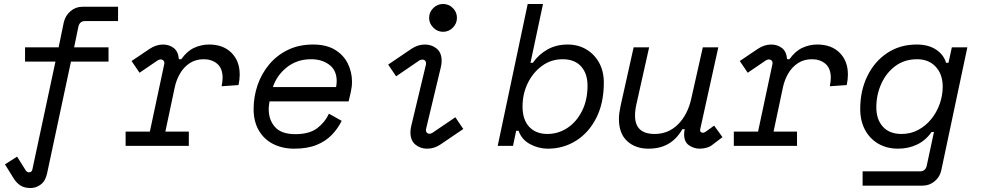

<svg xmlns="http://www.w3.org/2000/svg" viewBox="-20 -734 4936 966"><path d="M134 212Q102 212 82.5 199Q63 186 49 164L5 93L66 54L108 121Q115 133 126 133Q134 133 138 128.5Q142 124 143 118L259 -424H106V-496H275L301 -622Q309 -656 335 -678Q361 -700 395 -700H574V-628H408Q380 -628 374 -598L353 -496H526V-424H337L217 138Q209 176 185.5 194Q162 212 134 212Z M612 0V-72H734L806 -410Q809 -422 803 -428.5Q797 -435 788 -435Q781 -435 773 -430L682 -368L642 -427L731 -487Q765 -510 800 -510Q831 -510 854 -492.5Q877 -475 880 -436H892Q921 -477 957 -493.5Q993 -510 1032 -510Q1103 -510 1144.5 -468.5Q1186 -427 1186 -359Q1186 -333 1180 -306L1095 -300Q1097 -311 1098.5 -321.5Q1100 -332 1100 -342Q1100 -390 1073 -413Q1046 -436 1005 -436Q965 -436 935 -416.5Q905 -397 886 -364.5Q867 -332 859 -294L812 -72H930V0Z M1460 14Q1401 14 1354.5 -9.5Q1308 -33 1282 -78Q1256 -123 1256 -185Q1256 -248 1276 -306Q1296 -364 1334.5 -410Q1373 -456 1428.5 -483Q1484 -510 1555 -510Q1622 -510 1665.5 -483.5Q1709 -457 1730 -414Q1751 -371 1751 -323Q1751 -297 1745 -271L1734 -224H1336Q1335 -216 1333.5 -206Q1332 -196 1332 -185Q1332 -130 1364 -94.5Q1396 -59 1466 -59Q1537 -59 1576.5 -89.5Q1616 -120 1635 -162L1699 -126Q1680 -87 1649 -55Q1618 -23 1572 -4.5Q1526 14 1460 14ZM1353 -296H1671Q1674 -313 1674 -326Q1674 -380 1637 -408Q1600 -436 1545 -436Q1475 -436 1424 -396Q1373 -356 1353 -296Z M2209 -574Q2181 -574 2160 -595Q2139 -616 2139 -644Q2139 -673 2160 -693.5Q2181 -714 2209 -714Q2238 -714 2258.5 -693.5Q2279 -673 2279 -644Q2279 -616 2258.5 -595Q2238 -574 2209 -574ZM2129 14Q2095 14 2070 -6.5Q2045 -27 2045 -68Q2045 -84 2049 -100L2123 -409Q2125 -419 2120.5 -426.5Q2116 -434 2105 -434Q2097 -434 2090 -430L1973 -350L1933 -409L2051 -489Q2083 -510 2118 -510Q2152 -510 2177 -489.5Q2202 -469 2202 -428Q2202 -412 2198 -396L2124 -87Q2121 -75 2126.5 -68Q2132 -61 2141 -61Q2148 -61 2156 -66L2271 -144L2311 -85L2196 -7Q2165 14 2129 14Z M2736 14Q2690 14 2647.5 -8.5Q2605 -31 2589 -76H2577L2561 0H2484L2635 -714H2712L2649 -418H2661Q2689 -459 2733.5 -484.5Q2778 -510 2836 -510Q2888 -510 2929 -486Q2970 -462 2994 -419Q3018 -376 3018 -318Q3018 -216 2980.5 -141.5Q2943 -67 2879 -26.5Q2815 14 2736 14ZM2734 -60Q2789 -60 2835 -90.5Q2881 -121 2908.5 -176Q2936 -231 2936 -303Q2936 -364 2903.5 -400Q2871 -436 2811 -436Q2753 -436 2707.5 -403Q2662 -370 2635.5 -316Q2609 -262 2609 -198Q2609 -132 2642.5 -96Q2676 -60 2734 -60Z M3242 14Q3177 14 3135.5 -24Q3094 -62 3094 -135Q3094 -150 3096 -165.5Q3098 -181 3102 -200L3168 -496H3246L3182 -210Q3175 -179 3175 -152Q3175 -60 3274 -60Q3343 -60 3391.5 -108.5Q3440 -157 3458 -238L3516 -496H3594L3503 -84Q3501 -76 3505 -71Q3509 -66 3516 -66Q3523 -66 3530 -71L3573 -102L3615 -44L3565 -6Q3553 4 3535.5 9Q3518 14 3500 14Q3471 14 3446.5 -3Q3422 -20 3422 -58Q3422 -63 3422.5 -68Q3423 -73 3424 -78L3425 -84H3413Q3386 -36 3344 -11Q3302 14 3242 14Z M3672 0V-72H3794L3866 -410Q3869 -422 3863 -428.5Q3857 -435 3848 -435Q3841 -435 3833 -430L3742 -368L3702 -427L3791 -487Q3825 -510 3860 -510Q3891 -510 3914 -492.5Q3937 -475 3940 -436H3952Q3981 -477 4017 -493.5Q4053 -510 4092 -510Q4163 -510 4204.5 -468.5Q4246 -427 4246 -359Q4246 -333 4240 -306L4155 -300Q4157 -311 4158.5 -321.5Q4160 -332 4160 -342Q4160 -390 4133 -413Q4106 -436 4065 -436Q4025 -436 3995 -416.5Q3965 -397 3946 -364.5Q3927 -332 3919 -294L3872 -72H3990V0Z M4320 200V128H4609Q4637 128 4643 98L4679 -70H4667Q4638 -28 4594.5 -7Q4551 14 4499 14Q4442 14 4399 -11Q4356 -36 4332 -81Q4308 -126 4308 -186Q4308 -278 4344 -351.5Q4380 -425 4444 -467.5Q4508 -510 4592 -510Q4651 -510 4689.5 -484.5Q4728 -459 4740 -418H4752L4769 -496H4847L4716 122Q4709 156 4682.5 178Q4656 200 4622 200ZM4516 -60Q4562 -60 4600 -80.5Q4638 -101 4665.5 -135Q4693 -169 4708 -211.5Q4723 -254 4723 -298Q4723 -360 4688 -398Q4653 -436 4594 -436Q4531 -436 4485 -402Q4439 -368 4414 -312.5Q4389 -257 4389 -194Q4389 -133 4422 -96.5Q4455 -60 4516 -60Z"/></svg>

Font: Space Mono
Style: Italic
Weight: 400
Italic angle: -12°
Monospace: yes
Designer: Colophon Foundry + Benjamin Critton
Foundry: Colophon Foundry & Benjamin Critton
Version: Version 1.003; ttfautohint (v1.8.4.7-5d5b)